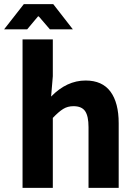

<svg xmlns="http://www.w3.org/2000/svg" viewBox="-38 -915 658 935"><path d="M-18.1 -772 78.1 -895H221.2L316.9 -772H205.1L150.9 -835H147L94.2 -772ZM71.8 0V-723.1H219.2V-543.9L210.9 -444.8Q287.1 -522.9 378.9 -522.9Q460 -522.9 500 -468.8Q540 -414.6 540 -314.9V0H393.1V-295.9Q393.1 -349.6 376.5 -373.8Q359.9 -397.9 319.8 -397.9Q291.5 -397.9 269.8 -384.5Q248 -371.1 219.2 -340.8V0Z"/></svg>

Font: Office Code Pro Bold
Style: Regular
Weight: 700
Designer: Nathan Rutzky & Paul D. Hunt
Foundry: Adobe Systems Incorporated
Version: Version 1.004;PS 001.004;hotconv 1.0.70;makeotf.lib2.5.58329